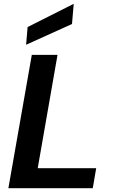

<svg xmlns="http://www.w3.org/2000/svg" viewBox="-20 -988 598 1008"><path d="M24 0 147 -700H282L178 -105H485L467 0ZM117 -753 125 -846 367 -968 358 -862Z"/></svg>

Font: DM Sans 20pt
Style: Bold Italic
Weight: 700
Italic angle: -10°
Version: Version 4.004;gftools[0.9.30]